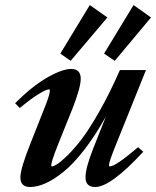

<svg xmlns="http://www.w3.org/2000/svg" viewBox="-20 -732 620 763"><path d="M260.7 -490.2 219.7 -519 336.9 -711.9 406.7 -662.6ZM436 -490.2 393.6 -519 510.7 -711.9 580.1 -662.6ZM99.6 11.2Q61 11.2 61 -27.3Q61 -62.5 104 -169.4L156.2 -301.3Q178.2 -356 178.2 -372.1Q178.2 -377 174.8 -377Q164.6 -377 134.5 -358.9Q104.5 -340.8 58.6 -302.7L40 -321.8Q107.4 -389.2 167.2 -423.6Q227.1 -458 263.2 -458Q300.8 -458 300.8 -418.9Q300.8 -384.8 268.6 -301.8L209.5 -154.8Q183.6 -89.4 183.6 -74.7Q183.6 -70.8 187.5 -70.8Q192.4 -70.8 206.1 -78.9Q219.7 -86.9 246.6 -112.8Q273.4 -138.7 303.7 -178Q334 -217.3 375.2 -289.8Q416.5 -362.3 456.5 -453.6H560.1L438.5 -151.4Q413.1 -88.4 413.1 -75.7Q413.1 -70.8 417 -70.8Q439 -70.8 528.8 -147L549.3 -128.9Q419.9 11.2 358.4 11.2Q319.8 11.2 319.8 -27.3Q319.8 -64.9 351.1 -143.6L400.9 -269Q358.4 -192.9 314.5 -136.2Q270.5 -79.6 231.7 -48.6Q192.9 -17.6 160.2 -3.2Q127.4 11.2 99.6 11.2Z"/></svg>

Font: Elstob 8pt
Style: Bold Italic
Weight: 700
Italic angle: -20°
Designer: Peter S. Baker
Version: Version 1.015